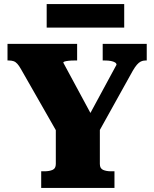

<svg xmlns="http://www.w3.org/2000/svg" viewBox="-20 -926 760 946"><path d="M255 -306 268 -262 83 -586Q74 -602 65.5 -611.5Q57 -621 47 -624.5Q37 -628 23 -628H17V-710H360V-628H347Q330 -628 317.5 -626.5Q305 -625 298.5 -623Q292 -621 292 -617L449 -326L395 -313L554 -607Q554 -614 546.5 -618.5Q539 -623 526.5 -625.5Q514 -628 496 -628H486V-710H703V-628H697Q684 -628 674 -623Q664 -618 654.5 -607Q645 -596 634 -577L456 -257L472 -306V-118Q472 -96 488 -89Q504 -82 527 -82H544V0H183V-82H199Q223 -82 239 -89Q255 -96 255 -118ZM210 -906H592V-790H210Z"/></svg>

Font: Roboto Serif 20pt ExtraBold
Style: Regular
Weight: 800
Version: Version 1.008